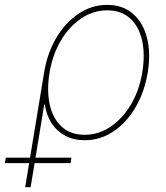

<svg xmlns="http://www.w3.org/2000/svg" viewBox="-92 -567 685 791"><path d="M11.7 204.1 89.8 -268.6Q103 -349.1 140.4 -411.9Q177.7 -474.6 231.9 -510.7Q286.1 -546.9 349.6 -546.9Q413.6 -546.9 455.3 -510.7Q497.1 -474.6 513.4 -411.6Q529.8 -348.6 516.6 -268.6Q503.4 -188 466.3 -124.8Q429.2 -61.5 375.2 -25.4Q321.3 10.7 256.8 10.7Q211.9 10.7 177.2 -7.6Q142.6 -25.9 120.8 -59.1Q99.1 -92.3 92.8 -136.7H90.3L34.2 204.1ZM256.8 -11.7Q314.5 -11.7 363.8 -45.2Q413.1 -78.6 447.5 -136.5Q481.9 -194.3 494.1 -268.6Q506.3 -342.3 493.4 -400.1Q480.5 -458 444.1 -491.2Q407.7 -524.4 349.6 -524.4Q292 -524.4 242.4 -491Q192.9 -457.5 158.7 -399.7Q124.5 -341.8 112.3 -268.6Q100.1 -194.3 112.8 -136.5Q125.5 -78.6 161.9 -45.2Q198.2 -11.7 256.8 -11.7ZM-71.8 105 -68.4 82.5H202.1L198.7 105Z"/></svg>

Font: Inter 18pt Thin
Style: Italic
Weight: 250
Italic angle: -9.3988°
Version: Version 4.001;git-66647c0bb